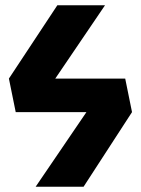

<svg xmlns="http://www.w3.org/2000/svg" viewBox="-20 -713 538 733"><path d="M458 -413 484 -285 299 0H116L310 -285H40L14 -413L199 -693H381L191 -413Z"/></svg>

Font: Fira Sans
Style: Bold
Weight: 700
Designer: bBox Type GmbH & Carrois Corporate GbR & Edenspiekermann AG
Foundry: bBox Type GmbH & Carrois Corporate GbR & Edenspiekermann AG
Version: Version 4.301;PS 004.301;hotconv 1.0.88;makeotf.lib2.5.64775